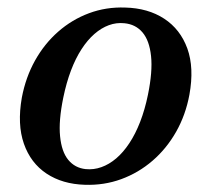

<svg xmlns="http://www.w3.org/2000/svg" viewBox="-20 -489 570 519"><path d="M318.1 -468.6Q380.1 -467.1 423.8 -438.5Q467.5 -409.9 486.4 -357.9Q505.2 -305.8 492 -233Q481.9 -178.4 456.1 -132.8Q430.3 -87.3 392.4 -54.6Q354.5 -21.9 307.9 -4.8Q261.3 12.3 209.3 10.5Q148.8 8.7 105.9 -19.7Q62.9 -48.2 44.6 -100.5Q26.3 -152.8 39 -225.1Q49.4 -280 74.7 -325.4Q100.1 -370.8 137.4 -403.5Q174.7 -436.2 220.7 -453.3Q266.7 -470.4 318.1 -468.6ZM211.4 -31.9Q233.2 -29.7 254.1 -37.2Q275 -44.6 294.2 -60.9Q313.3 -77.2 329.6 -101.9Q346 -126.6 358.8 -159.5Q371.6 -192.5 379.9 -232.8Q392.8 -295.7 388.3 -337.5Q383.9 -379.3 365.3 -401.3Q346.6 -423.4 316 -426.2Q294.5 -428.4 274.2 -420.9Q253.9 -413.5 235.2 -397.2Q216.5 -380.9 200.5 -356.2Q184.4 -331.5 171.9 -298.6Q159.4 -265.6 151.1 -225.3Q138.2 -162.6 142.4 -120.7Q146.5 -78.8 164.5 -56.9Q182.5 -35 211.4 -31.9Z"/></svg>

Font: Fraunces
Style: Italic
Weight: 900
Italic angle: -16°
Version: Version 1.000;[0bf87f6ff]